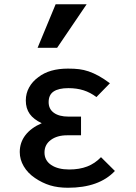

<svg xmlns="http://www.w3.org/2000/svg" viewBox="-20 -877 640 904"><path d="M144.5 -39Q110.5 -62 91.8 -94Q73 -126 73 -161Q73 -206 99.5 -240.5Q126 -275 176.5 -297Q138.5 -314.5 120 -340.5Q101.5 -366.5 101.5 -404Q101.5 -437 117 -465.2Q132.5 -493.5 161 -514Q212.5 -554 300 -554Q331 -554 352.8 -551.2Q374.5 -548.5 397 -541Q421.5 -532.5 445 -519.5Q468.5 -506.5 497.5 -485L434 -420Q405.5 -441.5 373.5 -451.8Q341.5 -462 302 -462Q256 -462 232.5 -446.2Q209 -430.5 209 -396Q209 -363.5 233.8 -345.8Q258.5 -328 302 -328H361.5V-240H296Q249 -240 219.2 -218Q189.5 -196 189.5 -159Q189.5 -121.5 221.2 -100.2Q253 -79 306 -79Q354 -79 390.8 -93.2Q427.5 -107.5 455.5 -137L521 -72Q446.5 7 300 7Q253 7 216 -4.2Q179 -15.5 144.5 -39ZM157 -652 242 -857H388L249 -652Z"/></svg>

Font: JuliaMono
Style: Bold
Weight: 700
Monospace: yes
Designer: cormullion
Foundry: corm
Version: Version 0.055; ttfautohint (v1.8.4)